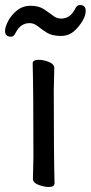

<svg xmlns="http://www.w3.org/2000/svg" viewBox="-42 -728 361 764"><path d="M152 16Q133 16 111 7.5Q89 -1 89 -17L91 -105Q91 -368 88 -475Q88 -490 112 -490Q131 -490 152.5 -481.5Q174 -473 174 -457L172 -368Q172 -105 175 1Q175 16 152 16ZM2 -582Q-22 -582 -22 -605Q-22 -620 -10 -643.5Q2 -667 25 -686Q48 -705 80 -705Q112 -705 132.5 -691.5Q153 -678 168.5 -666Q184 -654 201 -654Q238 -654 257 -693Q264 -708 276 -708Q299 -708 299 -685Q299 -654 264 -615Q238 -585 201 -585Q165 -585 144.5 -598Q124 -611 108.5 -623.5Q93 -636 76 -636Q39 -636 20 -597Q13 -582 2 -582Z"/></svg>

Font: LXGW WenKai Lite Medium
Style: Regular
Weight: 500
Designer: LXGW / Fontworks Inc.
Foundry: LXGW / Fontworks Inc.
Version: Version 1.511; March 25, 2025